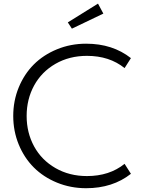

<svg xmlns="http://www.w3.org/2000/svg" viewBox="-20 -999 761 1034"><path d="M443.8 -763.7Q586.4 -763.7 685.1 -686L650.9 -632.3Q569.3 -698.2 448.2 -698.2Q353.5 -698.2 278.8 -655.3Q204.1 -612.3 163.8 -538.6Q123.5 -464.8 123.5 -374.5Q123.5 -284.2 163.8 -210.4Q204.1 -136.7 278.8 -93.8Q353.5 -50.8 448.2 -50.8Q569.3 -50.8 650.9 -116.7L685.1 -63Q586.4 14.6 443.8 14.6Q360.4 14.6 287.1 -15.4Q213.9 -45.4 162.1 -97.2Q110.4 -148.9 80.8 -220.9Q51.3 -293 51.3 -374.5Q51.3 -456.1 80.8 -528.1Q110.4 -600.1 162.1 -651.9Q213.9 -703.6 287.1 -733.6Q360.4 -763.7 443.8 -763.7ZM367.2 -844.7 345.2 -878.4 507.8 -979.5 536.6 -925.8Z"/></svg>

Font: Spartan MB
Style: Regular
Weight: 400
Designer: Matt Bailey, Mirko Velimirovic
Foundry: Matt Bailey
Version: Version 1.005